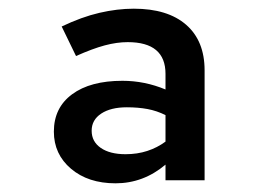

<svg xmlns="http://www.w3.org/2000/svg" viewBox="-20 -731 640 442"><path d="M246 -309Q183 -309 143.5 -342.5Q104 -376 104 -428Q104 -483 146 -514Q188 -545 262 -545Q313 -545 361 -525V-561Q361 -634 274 -634Q249 -634 221 -626.5Q193 -619 155 -602L122 -670Q168 -692 209 -701.5Q250 -711 288 -711Q366 -711 408.5 -674Q451 -637 451 -569V-316H361V-352Q310 -309 246 -309ZM269 -376Q296 -376 319 -383.5Q342 -391 361 -405V-466Q341 -476 319.5 -480Q298 -484 272 -484Q235 -484 213 -469.5Q191 -455 191 -430Q191 -405 212 -390.5Q233 -376 269 -376Z"/></svg>

Font: Red Hat Mono SemiBold
Style: Regular
Weight: 600
Monospace: yes
Designer: Pentagram, MCKL
Foundry: Pentagram, MCKL
Version: Version 1.023